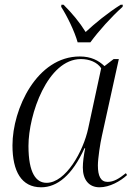

<svg xmlns="http://www.w3.org/2000/svg" viewBox="-20 -786 576 816"><path d="M310 -606H364C400 -655 452 -713 501 -757L502 -766H493C436 -730 384 -687 344 -650C318 -692 287 -729 250 -766H241L240 -757C265 -718 297 -653 310 -606ZM155 10C223 10 287 -41 339 -156H342C336 -126 332 -97 332 -74C332 -22 358 10 403 10C446 10 492 -16 520 -42L515 -50C485 -26 463 -13 437 -13C408 -13 396 -38 396 -83C396 -112 406 -178 413 -208L485 -535H463L424 -505C399 -529 367 -546 319 -546C137 -546 33 -324 33 -168C33 -58 71 10 155 10ZM178 -9C134 -9 101 -49 101 -166C101 -299 182 -535 324 -535C359 -535 393 -522 410 -496L355 -241C334 -142 259 -9 178 -9Z"/></svg>

Font: Noto Serif Display Light
Style: Italic
Weight: 300
Italic angle: -12°
Designer: Monotype Design Team
Foundry: Monotype Imaging Inc.
Version: Version 2.009